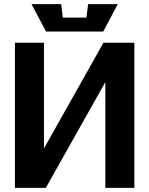

<svg xmlns="http://www.w3.org/2000/svg" viewBox="-20 -906 720 926"><path d="M628 0H488V-510L201 0H52V-700H192V-190L479 -700H628ZM405 -886H548L478 -754H202L132 -886H275L283 -821H397Z"/></svg>

Font: Tektur SemiBold
Style: Regular
Weight: 600
Designer: Adam Jagosz
Foundry: Adam Jagosz
Version: Version 1.005;gftools[0.9.30]